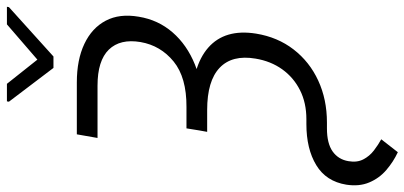

<svg xmlns="http://www.w3.org/2000/svg" viewBox="-338 -641 1192 566"><g transform="rotate(-90 258.0 -358.0)"><path d="M145 -727.5H298.3Q364.7 -727.5 411.6 -705.3Q458.5 -683.1 480 -642.3Q501.5 -601.6 491.7 -544.9Q482.4 -487.8 445.6 -445.3Q408.7 -402.8 350.8 -379.4Q293 -356 219.2 -356H154.8L162.6 -404.3H225.6Q312.5 -403.8 359.6 -442.1Q406.7 -480.5 417 -539.6Q427.2 -599.6 394.8 -633.1Q362.3 -666.5 288.6 -666.5H134.3ZM160.6 -389.2H225.6Q344.7 -389.2 400.6 -340.1Q456.5 -291 441.9 -199.2Q431.6 -135.7 395.3 -88.6Q358.9 -41.5 303.5 -15.9Q248 9.8 179.7 9.8H162.6Q118.2 9.8 94.5 26.6Q70.8 43.5 65.9 73.2Q61.5 98.1 71 116.7Q80.6 135.3 97.4 148.2Q114.3 161.1 130.4 169.9L92.3 218.8Q64 205.6 39.8 184.8Q15.6 164.1 3.2 134.5Q-9.3 105 -3.4 66.9Q6.3 7.3 54.2 -21.7Q102.1 -50.8 175.3 -50.8H189.5Q237.8 -50.8 275.1 -69.6Q312.5 -88.4 336.7 -122.1Q360.8 -155.8 368.2 -200.7Q379.9 -269.5 341.3 -306.4Q302.7 -343.3 216.8 -343.3H152.3ZM293.9 -933.6 365.2 -843.8 469.2 -933.6H521L520 -927.7L374.5 -796.4H340.8L241.2 -927.7L242.2 -933.6Z"/></g></svg>

Font: Inter 24pt Light
Style: Italic
Weight: 300
Italic angle: -9.3988°
Designer: Rasmus Andersson
Foundry: rsms
Version: Version 4.001;git-66647c0bb